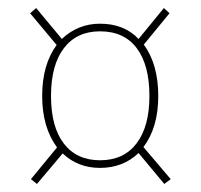

<svg xmlns="http://www.w3.org/2000/svg" viewBox="-20 -579 500 478"><path d="M389 -121 325 -198Q286 -161 229 -161Q174 -161 136 -197L72 -121L57 -133L122 -212Q85 -262 85 -340Q85 -418 121 -467L55 -546L70 -559L134 -482Q174 -520 229 -520Q289 -520 325 -482L388 -559L402 -546L338 -468Q374 -419 374 -340Q374 -261 337 -213L405 -133ZM352 -340Q352 -417 320.5 -459Q289 -501 229 -501Q171 -501 139 -459Q107 -417 107 -340Q107 -263 139 -221.5Q171 -180 229 -180Q288 -180 320 -222Q352 -264 352 -340Z"/></svg>

Font: Fira Sans Extra Condensed Thin
Style: Regular
Weight: 250
Width: 1
Designer: Carrois Corporate & Edenspiekermann AG
Foundry: Carrois Corporate GbR & Edenspiekermann AG
Version: Version 4.203